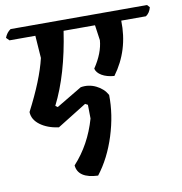

<svg xmlns="http://www.w3.org/2000/svg" viewBox="-96 -703 900 951"><g transform="rotate(-10 354.0 -228.0)"><path d="M706 -623 718 -610Q711 -582 691 -569H567Q571 -420 486 -305Q448 -308 423.5 -322.5Q399 -337 394 -358Q441 -428 446 -492L435 -569H277Q245 -354 172 -210L183 -202L312 -279Q352 -286 389 -268Q426 -250 444 -217Q446 -118 413 -13.5Q380 91 321 167Q221 163 215 97Q297 8 333 -118L332 -187L319 -194L171 -102Q114 -110 78 -137Q42 -164 41 -202Q118 -350 143 -456L135 -569H5L-10 -584Q0 -610 20 -623Z"/></g></svg>

Font: Tillana SemiBold
Style: Regular
Weight: 600
Designer: Lipi Raval (Devanagari, Latin), Jonny Pinhorn (Latin)
Foundry: Indian Type Foundry
Version: Version 2.003;PS 1.0;hotconv 1.0.79;makeotf.lib2.5.61930; tt